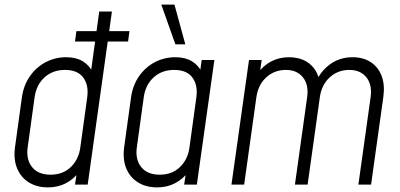

<svg xmlns="http://www.w3.org/2000/svg" viewBox="-20 -800 1734 832"><path d="M305 -620 311 -665H541L535 -620ZM187.5 12Q139.5 12 104.8 -9.8Q70 -31.5 54 -70.8Q38 -110 45 -162L75 -379Q82.5 -431 109.8 -470Q137 -509 178 -530.5Q219 -552 267 -552Q309.5 -552 338.2 -534.8Q367 -517.5 382 -486L372 -474L410 -750H465L360 0H305L315 -66L322 -54Q299 -23.5 265 -5.8Q231 12 187.5 12ZM199 -43Q252.5 -43 286.8 -76Q321 -109 328 -161L358 -379Q365 -431 340.8 -464Q316.5 -497 261.5 -497Q208.5 -497 173 -464.8Q137.5 -432.5 130 -379L100 -162Q92.5 -109 119 -76Q145.5 -43 199 -43Z M660.5 12Q612.5 12 577.8 -9.8Q543 -31.5 527 -70.8Q511 -110 518 -162L548 -379Q555.5 -431 582.8 -470Q610 -509 651 -530.5Q692 -552 740 -552Q782.5 -552 811.2 -534.8Q840 -517.5 855 -486L845 -474L854 -540H909L833 0H778L788 -66L795 -54Q772 -23.5 738 -5.8Q704 12 660.5 12ZM672 -43Q725.5 -43 759.8 -76Q794 -109 801 -161L831 -379Q838 -431 813.8 -464Q789.5 -497 734.5 -497Q681.5 -497 646 -464.8Q610.5 -432.5 603 -379L573 -162Q565.5 -109 592 -76Q618.5 -43 672 -43ZM740 -608 679 -780H736L783 -608Z M983 0 1059 -540H1114L1104 -472L1097 -483Q1121 -516 1155.5 -534Q1190 -552 1232 -552Q1267.5 -552 1294.8 -540Q1322 -528 1339.8 -505.2Q1357.5 -482.5 1364 -451H1352Q1374.5 -497.5 1415 -524.8Q1455.5 -552 1508 -552Q1554 -552 1586.5 -530.8Q1619 -509.5 1633.8 -470.8Q1648.5 -432 1641 -379L1588 0H1533L1586 -379Q1593.5 -432.5 1567.8 -464.8Q1542 -497 1494 -497Q1444 -497 1408.8 -464.8Q1373.5 -432.5 1366 -379L1313 0H1258L1311 -379Q1318.5 -432.5 1292.8 -464.8Q1267 -497 1219 -497Q1169 -497 1133.8 -464.8Q1098.5 -432.5 1091 -379L1038 0Z"/></svg>

Font: Mohave Light
Style: Italic
Weight: 300
Italic angle: -8°
Designer: Gumpita Rahayu
Foundry: Tokotype
Version: Version 2.003